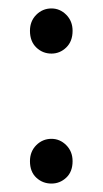

<svg xmlns="http://www.w3.org/2000/svg" viewBox="-20 -427 243 455"><path d="M51 -45Q51 -68 66 -83Q81 -98 102 -98Q122 -98 137 -83Q152 -68 152 -45Q152 -20 137 -6Q122 8 102 8Q81 8 66 -6Q51 -20 51 -45ZM51 -354Q51 -377 66 -392Q81 -407 102 -407Q122 -407 137 -392Q152 -377 152 -354Q152 -329 137 -314.5Q122 -300 102 -300Q81 -300 66 -314.5Q51 -329 51 -354Z"/></svg>

Font: Ek Mukta Light
Style: Regular
Weight: 300
Designer: Girish Dalvi and Yashodeep Gholap
Foundry: Ek Type
Version: Version 2.538;PS 1.002;hotconv 16.6.51;makeotf.lib2.5.65220;